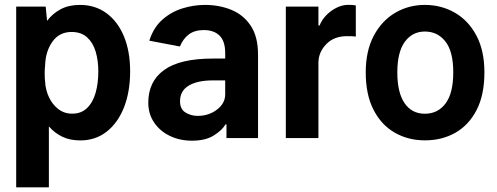

<svg xmlns="http://www.w3.org/2000/svg" viewBox="-20 -573 2065 797"><path d="M47.2 204.5V-545.5H169.7L175.4 -486.5Q198.9 -517.4 232.4 -535Q266 -552.6 311.8 -552.6Q375.7 -552.6 422.6 -517.8Q469.5 -483 494.9 -421Q520.2 -359 520.2 -277Q520.2 -192.5 494.9 -127.8Q469.5 -63.2 422.9 -26.6Q376.4 9.9 313.2 9.9Q270.6 9.9 238.5 -5.5Q206.3 -21 182.9 -48.3V204.5ZM388.1 -277Q388.1 -322.1 377 -359.2Q365.8 -396.3 341.3 -418.3Q316.8 -440.3 277 -440.3Q226.2 -440.3 197.6 -400Q169 -359.7 167.3 -302.2Q165.5 -288.4 165.5 -266.9Q165.5 -245.4 167.3 -233.7Q169 -200.3 183.1 -169.9Q197.1 -139.6 221.8 -120.4Q246.4 -101.2 279.8 -101.2Q317.5 -101.2 341.4 -124.5Q365.4 -147.7 376.8 -187.5Q388.1 -227.3 388.1 -277Z M920.1 0V-56.5H915.8Q903.1 -33.4 868.3 -11.2Q833.5 11 777 11Q726.2 11 685 -8.9Q643.8 -28.8 619.7 -64.5Q595.5 -100.1 595.5 -147Q595.5 -234.7 661 -282.3Q726.6 -329.9 863.3 -329.9H914.8V-352.6Q914.8 -402.3 891.3 -425.2Q867.9 -448.2 826 -448.2Q788.4 -448.2 764.2 -430.4Q740.1 -412.6 726.9 -380L599.8 -404.1Q616.8 -458.1 653.4 -490.8Q690 -523.4 736.7 -538Q783.4 -552.6 831 -552.6Q890.6 -552.6 940.7 -532Q990.8 -511.4 1021 -465.9Q1051.1 -420.5 1051.1 -346.2V0ZM914.8 -239.3H864Q799.4 -239.3 763.3 -217.5Q727.3 -195.7 727.3 -152.7Q727.3 -120 750 -106Q772.7 -92 800.1 -92Q847.3 -92 881 -118.3Q914.8 -144.5 914.8 -181.1Z M1457 -550.1V-421.2Q1450.6 -422.2 1440.5 -422.6Q1430.4 -422.9 1420.5 -422.9Q1366.8 -422.9 1334.7 -390.1Q1302.6 -357.2 1301.8 -314.3V0H1166.5V-545.5H1301.8V-467.3H1306.8Q1314.6 -488.6 1332.9 -508.2Q1351.2 -527.7 1375.7 -540.3Q1400.2 -552.9 1426.1 -552.9Q1433.2 -552.9 1442.1 -552.4Q1451 -551.8 1457 -550.1Z M1744.3 9.6Q1674 9.6 1618.3 -22.5Q1562.5 -54.7 1530.4 -117.5Q1498.2 -180.4 1498.2 -272.7Q1498.2 -361.2 1531.1 -423.7Q1563.9 -486.2 1619.7 -519.4Q1675.4 -552.6 1743.6 -552.6Q1812.1 -552.6 1868.3 -520.2Q1924.4 -487.9 1957.6 -425.4Q1990.8 -362.9 1990.8 -272.7Q1990.8 -179.3 1958.5 -116.5Q1926.1 -53.6 1870.4 -22Q1814.6 9.6 1744.3 9.6ZM1743.6 -100.9Q1797.6 -100.9 1829.5 -143.5Q1861.5 -186.1 1861.5 -272.7Q1861.5 -359.4 1829 -400.7Q1796.5 -442.1 1743.6 -442.1Q1691.4 -442.1 1660.3 -399.3Q1629.3 -356.5 1629.3 -272.7Q1629.3 -188.9 1659.3 -144.9Q1689.3 -100.9 1743.6 -100.9Z"/></svg>

Font: Interface
Style: Bold
Weight: 700
Designer: Rasmus Andersson
Foundry: rsms
Version: Version 1.8